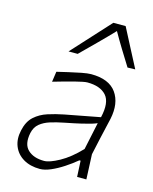

<svg xmlns="http://www.w3.org/2000/svg" viewBox="-117 -854 753 942"><g transform="rotate(15 259.0 -383.0)"><path d="M177 9.5Q127.5 9.5 92.8 -11.2Q58 -32 43.5 -68.2Q29 -104.5 39.5 -150Q49.5 -196.5 77.5 -221.8Q105.5 -247 143.8 -259.2Q182 -271.5 223 -279.5L401.5 -313.5Q420 -392 389.5 -426.5Q359 -461 293 -461Q277.5 -461 230 -448.8Q182.5 -436.5 124.5 -419.5L132 -472Q155 -477.5 188 -485.2Q221 -493 252.2 -499Q283.5 -505 300.5 -505Q391.5 -505 428.8 -452.8Q466 -400.5 448.5 -317.5Q444 -296 437.5 -270Q431 -244 424 -211L405.5 -126.5Q407 -94.5 408.2 -65Q409.5 -35.5 411 0H364L360 -81.5H353.5Q326 -58.5 294.2 -37.8Q262.5 -17 231.8 -3.8Q201 9.5 177 9.5ZM186.5 -34Q214 -34 263.2 -61Q312.5 -88 364 -142L393.5 -281Q383.5 -276.5 367.2 -271.5Q351 -266.5 319.8 -259Q288.5 -251.5 232.5 -240.5Q197 -233.5 166.2 -224Q135.5 -214.5 114.2 -197Q93 -179.5 86.5 -148.5Q74.5 -90 103.8 -62Q133 -34 186.5 -34ZM464 -582.5Q439 -622 414.8 -661.8Q390.5 -701.5 367.5 -742Q329.5 -702 290.2 -663Q251 -624 210.5 -584H164Q209 -633.5 252.5 -680.8Q296 -728 340 -776.5H402.5Q427.5 -729 452.5 -680.2Q477.5 -631.5 503 -583.5Z"/></g></svg>

Font: Commissioner Loud ExtraLight
Style: Italic
Weight: 200
Italic angle: -12°
Designer: Kostas Bartsokas
Foundry: Kostas Bartsokas
Version: Version 1.000; ttfautohint (v1.8.3)